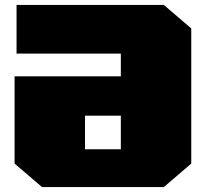

<svg xmlns="http://www.w3.org/2000/svg" viewBox="-20 -757 833 777"><path d="M150 0 39 -95V-448H469V-540H47V-737H643L754 -642V-95L643 0ZM324 -153H469V-289H324Z"/></svg>

Font: Tomorrow ExtraBold
Style: Regular
Weight: 800
Designer: Tony de Marco, Monica Rizzolli
Foundry: Just in Type
Version: Version 2.002